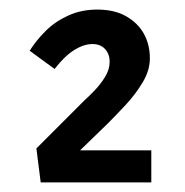

<svg xmlns="http://www.w3.org/2000/svg" viewBox="-20 -799 386 401"><path d="M65 -418 56 -489 156 -589Q165 -597 177.5 -610Q190 -623 199.5 -638.5Q209 -654 209 -670Q209 -686 199.5 -696.5Q190 -707 173 -707Q155 -707 135 -694.5Q115 -682 94 -655L42 -693Q55 -714 75 -734Q95 -754 122.5 -766.5Q150 -779 183 -779Q219 -779 243.5 -765Q268 -751 280.5 -728.5Q293 -706 293 -677Q293 -652 278 -627Q263 -602 242.5 -580Q222 -558 205 -541L138 -476L142 -485H296V-418Z"/></svg>

Font: Lexend Tera
Style: Regular
Weight: 400
Designer: Bonnie Shaver-Troup, Thomas Jockin
Foundry: Lexend
Version: Version 1.007